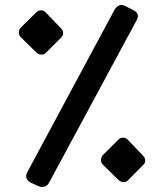

<svg xmlns="http://www.w3.org/2000/svg" viewBox="-20 -749 661 774"><path d="M134 1 105 -12Q91 -19 87 -30.5Q83 -42 90 -55L443 -712Q450 -723 461.5 -727.5Q473 -732 484 -725L518 -708Q532 -701 535 -690Q538 -679 530 -666L178 -13Q171 0 159.5 3.5Q148 7 134 1ZM496 -22Q488 -14 476.5 -15Q465 -16 457 -24L395 -85Q387 -93 387 -104Q387 -115 395 -124L457 -186Q465 -194 475.5 -194Q486 -194 495 -186L554 -124Q565 -114 565.5 -103Q566 -92 557 -84ZM165 -536Q157 -528 145.5 -529Q134 -530 126 -538L64 -599Q56 -607 56 -618Q56 -629 64 -638L126 -699Q134 -707 145 -707.5Q156 -708 164 -699L223 -638Q234 -628 234.5 -617Q235 -606 227 -598Z"/></svg>

Font: Rubik Medium
Style: Italic
Weight: 500
Italic angle: -12°
Designer: Hubert and Fischer
Foundry: Hubert and Fischer
Version: Version 2.300;gftools[0.9.30]